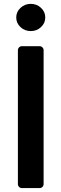

<svg xmlns="http://www.w3.org/2000/svg" viewBox="-20 -964 315 984"><path d="M71.7 -20.6V-706.7Q71.7 -715.2 77.8 -721.2Q83.8 -727.3 92.3 -727.3H182.5Q191.4 -727.3 197.4 -721.2Q203.5 -715.2 203.5 -706.7V-20.6Q203.5 -12.1 197.4 -6Q191.4 0 182.5 0H92.3Q83.8 0 77.8 -6Q71.7 -12.1 71.7 -20.6ZM63.2 -874.3Q63.2 -903.4 85.2 -923.8Q107.2 -944.2 137.8 -944.2Q168.3 -944.2 190.2 -923.8Q212 -903.4 212 -874.3Q212 -845.5 190.2 -825.1Q168.3 -804.7 137.8 -804.7Q106.9 -804.7 85 -825.1Q63.2 -845.5 63.2 -874.3Z"/></svg>

Font: DeltaSans SemiBold
Style: Regular
Weight: 600
Designer: Rasmus Andersson
Foundry: rsms
Version: Version 3.012